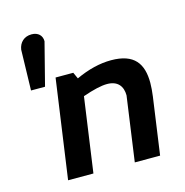

<svg xmlns="http://www.w3.org/2000/svg" viewBox="-105 -803 866 901"><g transform="rotate(-15 328.5 -353.0)"><path d="M484 -314 440 0H563L602 -277C605 -300 607 -322 607 -342C607 -435 569 -492 456 -492C402 -492 344 -478 284 -450L270 -481H184L116 0H239L290 -362C342 -380 381 -389 409 -389C461 -389 484 -358 484 -314ZM127 -706C91 -706 67 -683 62 -649L57 -452H125L178 -659C178 -687 159 -706 127 -706Z"/></g></svg>

Font: Cantarell
Style: BoldOblique
Weight: 700
Italic angle: -8°
Designer: Dave Crossland
Version: Version 0.024